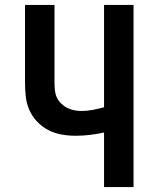

<svg xmlns="http://www.w3.org/2000/svg" viewBox="-20 -755 640 775"><path d="M400 0V-220Q372 -214 343 -210.5Q314 -207 285 -207Q257 -207 228.5 -212Q200 -217 175 -230Q150 -243 130 -264Q110 -285 98.5 -311Q87 -337 84 -365.5Q81 -394 81 -422V-735H200V-422Q200 -407 201.5 -391.5Q203 -376 209 -362.5Q215 -349 226 -338Q237 -327 250.5 -320Q264 -313 279 -310Q294 -307 309 -307Q332 -307 355 -311.5Q378 -316 400 -322V-735H519V0Z"/></svg>

Font: Iosevka Aile
Style: Bold
Weight: 700
Designer: Belleve Invis
Foundry: Belleve Invis
Version: Version 28.0.1; ttfautohint (v1.8.4)